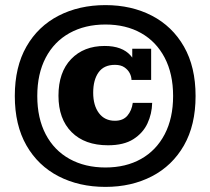

<svg xmlns="http://www.w3.org/2000/svg" viewBox="-20 -717 824 752"><path d="M403 -148Q312 -148 260.5 -199.5Q209 -251 209 -342Q209 -434 258.5 -485.5Q308 -537 390 -537Q459 -537 492 -499Q525 -461 526 -404H495Q495 -417 488 -430.5Q481 -444 467 -453.5Q453 -463 430 -463Q387 -463 366 -433.5Q345 -404 345 -354Q345 -304 367.5 -274Q390 -244 430 -244Q462 -244 479 -264Q496 -284 500 -314H576Q575 -271 557.5 -233.5Q540 -196 502.5 -172Q465 -148 403 -148ZM526 -404 498 -444V-526H572V-404ZM393 15Q290 15 209.5 -26.5Q129 -68 83.5 -147.5Q38 -227 38 -341Q38 -455 83.5 -534.5Q129 -614 209.5 -655.5Q290 -697 393 -697Q495 -697 575 -655.5Q655 -614 700.5 -534.5Q746 -455 746 -341Q746 -227 700.5 -147.5Q655 -68 575 -26.5Q495 15 393 15ZM393 -61Q473 -61 532.5 -94.5Q592 -128 625 -191Q658 -254 658 -341Q658 -428 625 -491Q592 -554 532.5 -587.5Q473 -621 393 -621Q313 -621 252.5 -587.5Q192 -554 159 -491Q126 -428 126 -341Q126 -254 159 -191Q192 -128 252.5 -94.5Q313 -61 393 -61Z"/></svg>

Font: Montagu Slab 24pt
Style: Bold
Weight: 700
Designer: Florian Karsten
Foundry: Florian Karsten
Version: Version 1.000